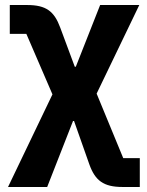

<svg xmlns="http://www.w3.org/2000/svg" viewBox="-20 -545 585 765"><path d="M19 -525V-410H85L189 -169L12 200H168L271 -63H275L336 110C359 174 392 200 468 200H537V85H471L365 -172L535 -525H379L282 -279H278L220 -435C196 -500 164 -525 88 -525Z"/></svg>

Font: LVC Sans
Style: Bold
Weight: 700
Designer: Mike Abbink, Paul van der Laan, Pieter van Rosmalen
Foundry: Bold Monday
Version: Version 3.0